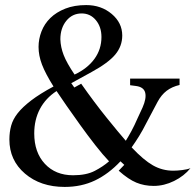

<svg xmlns="http://www.w3.org/2000/svg" viewBox="-20 -728 771 757"><path d="M455 -92Q408 -42 354.5 -16.5Q301 9 235 9Q140 9 78.5 -43.5Q17 -96 17 -178Q17 -207 24 -232.5Q31 -258 50 -282Q69 -306 103 -332Q137 -358 191 -387Q159 -438 145.5 -473.5Q132 -509 132 -543Q132 -574 143.5 -604Q155 -634 178.5 -657Q202 -680 237.5 -694Q273 -708 320 -708Q379 -708 420.5 -673Q462 -638 462 -588Q462 -546 434.5 -513Q407 -480 341 -444L261 -400L273 -383L300 -398Q352 -324 400 -264.5Q448 -205 476 -173Q486 -189 498 -211Q510 -233 523 -263L542 -304Q558 -340 552.5 -362.5Q547 -385 516 -389L493 -392V-418H688V-393Q658 -386 637 -370Q616 -354 601 -326L556 -241Q543 -215 528.5 -191.5Q514 -168 499 -147Q546 -97 583 -76Q620 -55 663 -55Q678 -55 698.5 -57.5Q719 -60 731 -65Q706 -34 666.5 -14.5Q627 5 586 5Q549 5 517.5 -8Q486 -21 448 -55L470 -78ZM218 -573Q219 -542 231 -511Q243 -480 274 -434Q325 -458 352.5 -496Q380 -534 380 -582Q380 -622 358 -648.5Q336 -675 302 -675Q265 -675 241.5 -646Q218 -617 218 -573ZM410 -92Q386 -117 355.5 -156Q325 -195 296 -235.5Q267 -276 241.5 -312.5Q216 -349 203 -369Q160 -341 137.5 -298.5Q115 -256 115 -202Q115 -127 157 -82Q199 -37 268 -37Q320 -37 353 -54Q386 -71 410 -92Z"/></svg>

Font: Redaction
Style: Regular
Weight: 400
Designer: Jeremy Mickel / Forest Young
Foundry: MCKL
Version: Version 2.001; Redaction